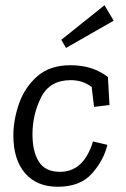

<svg xmlns="http://www.w3.org/2000/svg" viewBox="-20 -703 480 733"><path d="M414 -624 232 -520 214 -551 379 -683ZM250 -397Q170 -397 137 -331.5Q104 -266 104 -190Q104 -124 128.5 -85.5Q153 -47 209 -47Q300 -47 335 -163L390 -150Q376 -91 331 -40.5Q286 10 201 10Q120 10 75.5 -42Q31 -94 31 -186Q31 -245 52.5 -307Q74 -369 122 -411.5Q170 -454 249 -454Q334 -454 392 -409L398 -302L339 -295L330 -371Q296 -397 250 -397Z"/></svg>

Font: Zilla Slab Regular
Style: Italic
Weight: 400
Italic angle: -6°
Designer: Typotheque.com
Foundry: Typotheque type foundry
Version: Version 1.1; 2017; ttfautohint (v1.6)